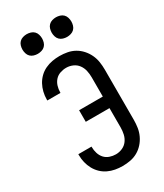

<svg xmlns="http://www.w3.org/2000/svg" viewBox="-234 -1040 968 1136"><g transform="rotate(-30 250.0 -472.0)"><path d="M253 8Q228 8 203 3.5Q178 -1 155 -12Q132 -23 114 -40.5Q96 -58 84 -80Q72 -102 66 -127Q60 -152 60 -177V-184H150V-180Q150 -159 156.5 -138Q163 -117 177 -101.5Q191 -86 211.5 -79Q232 -72 253 -72Q276 -72 297.5 -81.5Q319 -91 332.5 -109.5Q346 -128 351 -150.5Q356 -173 356 -196V-328H194V-407H356V-539Q356 -562 351 -584.5Q346 -607 332.5 -625.5Q319 -644 297.5 -653.5Q276 -663 253 -663Q232 -663 211.5 -656Q191 -649 177 -633.5Q163 -618 156.5 -597Q150 -576 150 -555V-551H60V-558Q60 -583 66 -608Q72 -633 84 -655Q96 -677 114 -694.5Q132 -712 155 -723Q178 -734 203 -738.5Q228 -743 253 -743Q280 -743 306.5 -738Q333 -733 356 -720Q379 -707 397 -687Q415 -667 426.5 -642.5Q438 -618 442 -591.5Q446 -565 446 -539V-196Q446 -170 442 -143.5Q438 -117 426.5 -92.5Q415 -68 397 -48Q379 -28 356 -15Q333 -2 306.5 3Q280 8 253 8ZM350 -818Q337 -818 323.5 -822Q310 -826 300.5 -835.5Q291 -845 287 -858.5Q283 -872 283 -885Q283 -898 287 -911.5Q291 -925 300.5 -934.5Q310 -944 323.5 -948Q337 -952 350 -952Q363 -952 376.5 -948Q390 -944 399.5 -934.5Q409 -925 413 -911.5Q417 -898 417 -885Q417 -872 413 -858.5Q409 -845 399.5 -835.5Q390 -826 376.5 -822Q363 -818 350 -818ZM150 -818Q137 -818 123.5 -822Q110 -826 100.5 -835.5Q91 -845 87 -858.5Q83 -872 83 -885Q83 -898 87 -911.5Q91 -925 100.5 -934.5Q110 -944 123.5 -948Q137 -952 150 -952Q163 -952 176.5 -948Q190 -944 199.5 -934.5Q209 -925 213 -911.5Q217 -898 217 -885Q217 -872 213 -858.5Q209 -845 199.5 -835.5Q190 -826 176.5 -822Q163 -818 150 -818Z"/></g></svg>

Font: Iosevka Fixed Medium
Style: Regular
Weight: 500
Monospace: yes
Designer: Belleve Invis
Foundry: Belleve Invis
Version: Version 32.3.0